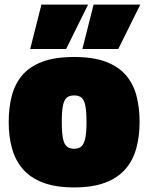

<svg xmlns="http://www.w3.org/2000/svg" viewBox="-20 -809 648 839"><path d="M18 -276Q18 -338 31.5 -390Q45 -442 77 -480Q109 -518 164.5 -539Q220 -560 304 -560Q388 -560 443 -539Q498 -518 530.5 -480Q563 -442 576.5 -390Q590 -338 590 -276Q590 -213 575.5 -160.5Q561 -108 528 -70Q495 -32 440 -11Q385 10 304 10Q223 10 168 -11Q113 -32 80 -70Q47 -108 32.5 -160.5Q18 -213 18 -276ZM250 -276Q250 -230 255 -204.5Q260 -179 272 -169Q284 -159 304 -159Q324 -159 335.5 -169Q347 -179 352.5 -204.5Q358 -230 358 -276Q358 -322 353 -347Q348 -372 336.5 -382Q325 -392 304 -392Q283 -392 271.5 -382Q260 -372 255 -347Q250 -322 250 -276ZM340 -595 389 -789H593L497 -595ZM112 -595 161 -789H365L269 -595Z"/></svg>

Font: Georama Black
Style: Regular
Weight: 900
Designer: Jean-Baptiste Levee
Foundry: Production Type
Version: Version 1.001